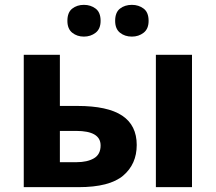

<svg xmlns="http://www.w3.org/2000/svg" viewBox="-20 -772 890 792"><path d="M78 0V-546H227V-335H299Q424 -335 484 -295Q544 -255 544 -174Q544 -95 488 -47.5Q432 0 304 0ZM623 0V-546H772V0ZM227 -103H296Q340 -103 367.5 -119Q395 -135 395 -172Q395 -232 294 -232H227ZM258 -686Q258 -721 278 -736.5Q298 -752 326 -752Q354 -752 374.5 -736.5Q395 -721 395 -686Q395 -653 374.5 -637Q354 -621 326 -621Q298 -621 278 -637Q258 -653 258 -686ZM455 -686Q455 -721 475 -736.5Q495 -752 524 -752Q552 -752 572.5 -736.5Q593 -721 593 -686Q593 -653 572.5 -637Q552 -621 524 -621Q495 -621 475 -637Q455 -653 455 -686Z"/></svg>

Font: Noto IKEA Simplified Chinese
Style: Bold
Weight: 700
Designer: Monotype Design Team
Foundry: Monotype Imaging Inc.
Version: Version 1.100